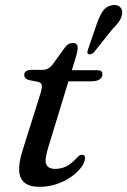

<svg xmlns="http://www.w3.org/2000/svg" viewBox="-20 -727 503 758"><path d="M131.2 -403.5 92.3 -411.4Q84 -414.2 79.7 -419.4Q75.5 -424.6 75.5 -431.3Q75.5 -440.6 83.1 -445.9Q90.7 -451.2 103.8 -451.2H147.6Q159.7 -451.2 168.8 -456Q177.9 -460.8 185.9 -470L238.6 -542.8Q245.4 -551.1 252.6 -554.2Q259.7 -557.2 267.6 -557.2Q277.2 -557.2 282 -552.4Q286.7 -547.6 286.7 -538.5Q286.7 -533 285.1 -523.8Q283.4 -514.5 279.7 -502.5L170.6 -145.6Q154.8 -94.4 162.9 -77.4Q171 -60.3 198.7 -60.3Q221.6 -60.3 242 -70.4Q262.4 -80.5 284.2 -104.8Q290.3 -111.4 294.6 -113.8Q298.9 -116.1 303.6 -116.1Q309.7 -116.1 313.1 -112.2Q316.5 -108.2 315.7 -101.2Q314.3 -84.8 299.9 -65.5Q285.5 -46.2 261.1 -29Q236.7 -11.7 204.7 -0.6Q172.6 10.5 135.7 10.5Q96.9 10.5 77.2 -5.5Q57.6 -21.5 55.7 -52.4Q53.9 -83.2 67.6 -128.4L138.9 -355.2Q146.8 -380.7 145 -390.5Q143.2 -400.4 131.2 -403.5ZM216 -406 230.2 -449.8H366.2Q384.4 -449.8 384.4 -434.1Q384.4 -421 373 -413.5Q361.5 -406 341.9 -406ZM362.8 -634.9Q373.5 -665.2 386.6 -684Q399.6 -702.7 422.4 -706.4Q441.7 -709.7 452.7 -700.5Q463.6 -691.3 462.4 -676.2Q461.7 -660.2 451.5 -644.5Q441.2 -628.7 422.8 -610.8L350.4 -520Q345.4 -515.6 339.6 -513.5Q333.8 -511.4 329.2 -513.1Q324.4 -515.5 325 -520.7Q325.5 -525.9 327.5 -532Z"/></svg>

Font: Fraunces
Style: Italic
Weight: 900
Italic angle: -16°
Version: Version 1.000;[0bf87f6ff]